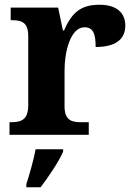

<svg xmlns="http://www.w3.org/2000/svg" viewBox="-20 -568 563 809"><path d="M20 0H354V-53H322C282 -53 252 -61 252 -120V-273C252 -350 277 -453 336 -453C373 -453 383 -425 383 -370C462 -370 508 -399 508 -460C508 -511 475 -548 399 -548C317 -548 281 -511 250 -440H245L225 -536H25V-483H28C72 -483 99 -474 99 -415V-125C99 -62 69 -53 24 -53H20ZM91 208V221H151C184 178 228 113 246 71V61H130C122 105 104 168 91 208Z"/></svg>

Font: Noto Serif Telugu
Style: Bold
Weight: 700
Designer: Jelle Bosma - Monotype Design Team
Foundry: Monotype Imaging Inc.
Version: Version 2.005